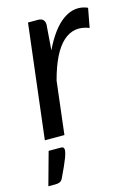

<svg xmlns="http://www.w3.org/2000/svg" viewBox="-117 -570 582 824"><g transform="rotate(-15 174.5 -158.5)"><path d="M156.5 -365.5Q176.5 -408 199.8 -439.2Q223 -470.5 248.5 -488.2Q274 -506 301 -509.8Q328 -513.5 356 -501.5L340 -416Q275 -442 225.2 -397Q175.5 -352 144.5 -234.5L116.5 0H29.5L90.5 -507H134.5Q165 -507 165 -477ZM87.5 48Q96.5 48 99.2 52Q102 56 102 61Q102 66.5 100 75Q98 83.5 93 97Q88 110.5 79.2 130Q70.5 149.5 57.5 176.5Q52 187.5 44 191Q36 194.5 24 194.5H-7L33.5 48Z"/></g></svg>

Font: Lato 2
Style: Italic
Weight: 400
Italic angle: -7°
Designer: Lukasz Dziedzic with Adam Twardoch and Botio Nikoltchev
Foundry: tyPoland Lukasz Dziedzic
Version: Version 2.015; 2015-08-06; http://www.latofonts.com/